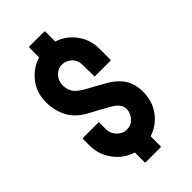

<svg xmlns="http://www.w3.org/2000/svg" viewBox="-219 -755 814 814"><g transform="rotate(-45 187.5 -348.0)"><path d="M139 0Q135 0 135 -4V-62Q85 -77 52.5 -120.5Q20 -164 20 -219V-257Q20 -261 24 -261H115Q118 -261 118 -257V-219Q118 -193 136.5 -173.5Q155 -154 180 -154Q206 -154 223.5 -173.5Q241 -193 241 -217Q241 -248 202 -270Q189 -278 161 -293Q133 -308 109 -321Q62 -347 40.5 -388Q19 -429 19 -480Q19 -536 51.5 -577.5Q84 -619 133 -634V-692Q133 -696 137 -696H224Q229 -696 229 -692V-633Q277 -618 308.5 -576Q340 -534 340 -480V-413Q340 -410 337 -410H245Q242 -410 242 -413L241 -480Q241 -509 222.5 -526.5Q204 -544 180 -544Q155 -544 137.5 -525Q120 -506 120 -480Q120 -455 131 -437.5Q142 -420 171 -403L254 -357Q295 -335 318.5 -302Q342 -269 342 -219Q342 -162 311 -120.5Q280 -79 231 -63V-4Q231 0 226 0Z"/></g></svg>

Font: Staatliches
Style: Regular
Weight: 400
Designer: Brian LaRossa & Erica Carras
Foundry: Type Brut Foundry
Version: Version 1.000; ttfautohint (v1.8.2) -l 8 -r 50 -G 200 -x 14 